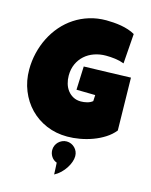

<svg xmlns="http://www.w3.org/2000/svg" viewBox="-140 -812 907 1156"><g transform="rotate(15 313.0 -234.0)"><path d="M614.3 -99.6Q591.3 -70.8 557.6 -49.3Q523.9 -27.8 485.4 -13.7Q446.8 0.5 406.2 7.6Q365.7 14.6 329.1 14.6Q258.3 14.6 198.7 -10.7Q139.2 -36.1 95.9 -80.8Q52.7 -125.5 28.3 -186Q3.9 -246.6 3.9 -316.4Q3.9 -369.6 16.1 -420.7Q28.3 -471.7 51 -516.8Q73.7 -562 106.4 -599.9Q139.2 -637.7 180.7 -665Q222.2 -692.4 271.5 -707.5Q320.8 -722.7 377 -722.7Q397.9 -722.7 421.9 -720.9Q445.8 -719.2 469.5 -715.1Q493.2 -710.9 515.6 -703.6Q538.1 -696.3 556.6 -685.5L543 -499Q515.6 -509.3 486.6 -512.9Q457.5 -516.6 429.7 -516.6Q390.6 -516.6 356.7 -504.6Q322.8 -492.7 297.6 -470.2Q272.5 -447.8 257.8 -415.5Q243.2 -383.3 243.2 -342.8Q243.2 -317.4 250 -293.7Q256.8 -270 270.8 -251.7Q284.7 -233.4 305.4 -222.2Q326.2 -210.9 353.5 -210.9Q372.1 -210.9 391.8 -215.8Q411.6 -220.7 425.8 -232.4L427.7 -270.5L310.5 -272.5L316.4 -418.9Q389.2 -421.4 461.9 -423.1Q534.7 -424.8 608.4 -427.7ZM406.7 117.7Q406.7 133.8 399.9 153.1Q393.1 172.4 380.9 191.4Q368.7 210.4 351.3 227.3Q334 244.1 312.5 255.4Q312.5 255.4 312.3 247.6Q312 239.7 311.5 228.8Q311 217.8 310.3 205.1Q309.6 192.4 309.1 182.6Q287.6 174.8 275.4 156.2Q263.2 137.7 263.2 115.2Q263.2 100.6 268.8 87.6Q274.4 74.7 284.2 64.9Q293.9 55.2 307.1 49.3Q320.3 43.5 335 43.5Q349.6 43.5 362.8 49.3Q376 55.2 385.7 64.9Q395.5 74.7 401.1 87.6Q406.7 100.6 406.7 115.2Z"/></g></svg>

Font: Luckiest Guy
Style: Regular
Weight: 400
Designer: Astigmatic (AOETI)
Foundry: Astigmatic (AOETI)
Version: Version 1.000